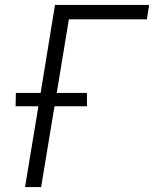

<svg xmlns="http://www.w3.org/2000/svg" viewBox="-20 -755 640 775"><path d="M81 0 135 -326H43L44 -380H144L202 -735H582L573 -677H258L209 -380H331V-326H200L146 0Z"/></svg>

Font: Iosevka Light Extended Oblique
Style: Regular
Weight: 300
Width: 7
Italic angle: -9°
Monospace: yes
Designer: Belleve Invis
Foundry: Belleve Invis
Version: Version 32.5.0; ttfautohint (v1.8.4)